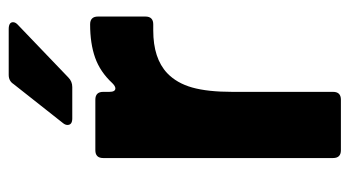

<svg xmlns="http://www.w3.org/2000/svg" viewBox="-201 -602 803 441"><g transform="rotate(-90 200.5 -381.5)"><path d="M76 0Q58 0 58 -18V-546Q58 -564 76 -564H192Q210 -564 210 -546V-532Q210 -518 218 -518Q223 -518 230 -525Q256 -553 288.5 -564.5Q321 -576 365 -576Q383 -576 383 -558V-449Q383 -431 365 -431H351Q287 -431 253 -399Q230 -377 220 -341.5Q210 -306 210 -249V-18Q210 0 192 0ZM149 -617Q134 -617 134 -628Q134 -633 138 -638L228 -752Q235 -763 249 -763H354Q370 -763 370 -753Q370 -747 363 -741L243 -626Q234 -617 221 -617Z"/></g></svg>

Font: Open Sauce Two ExtraBold
Style: Regular
Weight: 800
Designer: Alfredo Marco Pradil
Foundry: Creative Sauce Fz LLC
Version: Version 1.477